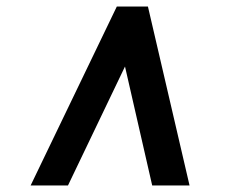

<svg xmlns="http://www.w3.org/2000/svg" viewBox="-20 -768 693 586"><path d="M73.5 -202 336.5 -748H431.5L558.5 -202H444.5L361.5 -565L187.5 -202Z"/></svg>

Font: Merriweather Light 18pt ExtraBold
Style: Italic
Weight: 800
Italic angle: -7.8°
Version: Version 2.101